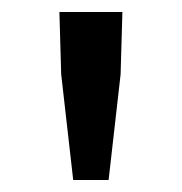

<svg xmlns="http://www.w3.org/2000/svg" viewBox="-20 -709 304 320"><path d="M102 -409 82 -585 79 -689H184L181 -585L161 -409Z"/></svg>

Font: Assistant SemiBold
Style: Regular
Weight: 600
Designer: Hebrew By Ben Nathan, Latin by Paul Hunt
Version: Version 3.000